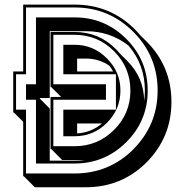

<svg xmlns="http://www.w3.org/2000/svg" viewBox="-20 -747 785 829"><path d="M313 -170.9Q374 -174.8 420.4 -213.9H313ZM313 -438.5H468.3Q461.9 -450.7 452.6 -462.9Q407.7 -494.1 351.1 -494.1H313ZM302.2 -608.9Q407.7 -608.9 480.5 -534.7Q485.4 -529.8 490 -524.9Q494.6 -520 498.5 -514.6L528.8 -484.9H528.3L529.8 -483.4Q601.1 -412.6 602.5 -311.5Q605.5 -332.5 605.5 -356Q605.5 -467.8 534.7 -550.3Q455.1 -612.3 351.1 -612.3H194.8V-323.7H151.9V-321.3L194.8 -278.3V-53.2H302.2Q325.2 -53.2 347.2 -56.2H248.5L201.2 -103.5H198.2V-328.6H243.7L201.2 -371.1H198.2V-608.9ZM83 14.2H80.1V-221.2L40 -261.2H37.1V-438.5H80.1V-727.1H302.2Q457 -727.1 564.5 -618.2Q570.3 -612.3 575.7 -606.2Q581.1 -600.1 586.4 -593.8L612.3 -568.4Q720.2 -460.4 720.2 -307.1Q720.2 -154.3 612.3 -45.4Q504.4 61.5 351.1 61.5H130.4ZM302.2 -553.7Q383.3 -553.7 441.4 -495.1Q500 -437 500 -356Q500 -274.9 441.4 -216.3Q383.8 -158.7 302.2 -158.7H253.4V-273.4H480.5V-426.3H253.4V-553.7ZM210.4 -596.7V-383.3H437.5V-316.4H210.4V-115.7H302.2Q401.4 -115.7 472.2 -186Q543 -256.3 543 -356Q543 -455.6 472.2 -526.1Q401.4 -596.7 302.2 -596.7ZM92.3 -316.4V-383.3H135.3V-671.9H302.2Q432.6 -671.9 525.1 -579.3Q617.7 -486.8 617.7 -356Q617.7 -225.1 525.1 -133.1Q432.6 -41 302.2 -41H135.3V-316.4ZM302.2 2Q450.7 2 555.7 -102.1H555.2Q660.6 -207.5 660.6 -356Q660.6 -504.4 555.7 -609.4Q450.7 -714.8 302.2 -714.8H92.3V-426.3H49.3V-273.4H92.3V2Z"/></svg>

Font: Gondrin
Style: Regular
Weight: 400
Designer: Peter Wiegel, original typeface by Carl Albert Fahrenwaldt 1901
Foundry: Peter Wiegel
Version: Version 1.000 2010 initial release